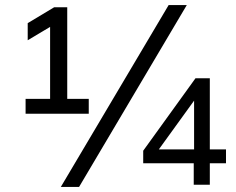

<svg xmlns="http://www.w3.org/2000/svg" viewBox="-20 -734 936 763"><path d="M81.7 -282V-341.1H179.1V-645.6H210L90.1 -574V-642L195 -705H247.2V-341.1H332.7V-282ZM294.2 8.9H221.7L650.2 -713.9H722.3ZM749.9 0V-85.1H549.1V-135L756.9 -423H813.8V-140.4H878.1V-85.1H813.8V0ZM751.3 -140.4V-347.9H761.3L600.4 -125.4V-140.4Z"/></svg>

Font: Mulish ExtraLight
Style: Regular
Weight: 200
Designer: Vernon Adams
Foundry: Vernon Adams
Version: Version 3.603